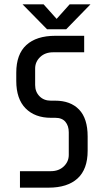

<svg xmlns="http://www.w3.org/2000/svg" viewBox="-20 -865 479 885"><path d="M181 -845 241 -778 301 -845H397L285 -730H197L84 -845ZM204 0H72V-76H214Q251 -76 274 -98Q297 -120 297 -151V-255Q297 -285 281.5 -303.5Q266 -322 235 -322H215Q141 -322 98 -365.5Q55 -409 55 -492V-530Q55 -615 101.5 -657.5Q148 -700 235 -700H368V-624H225Q188 -624 165 -602Q142 -580 142 -549V-473Q142 -442 162 -421.5Q182 -401 214 -401H234Q305 -401 344.5 -360Q384 -319 384 -236V-170Q384 -85 337.5 -42.5Q291 0 204 0Z"/></svg>

Font: Share Tech
Style: Regular
Weight: 400
Designer: Ralph du Carrois
Foundry: Carrois Type Design
Version: Version 1.100